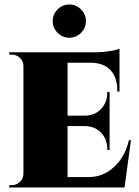

<svg xmlns="http://www.w3.org/2000/svg" viewBox="-20 -832 615 852"><path d="M339.6 -686.3Q317.9 -664.6 287.6 -664.6Q257.3 -664.6 235.6 -686.3Q213.9 -708 213.9 -738.3Q213.9 -768.6 235.6 -790.3Q257.3 -812 287.6 -812Q317.9 -812 339.6 -790.3Q361.3 -768.6 361.3 -738.3Q361.3 -708 339.6 -686.3ZM561 -210 532.7 0H21V-10.3H31.7Q53.2 -10.3 68.6 -25.1Q84 -40 84 -62.5V-537.6Q84 -560.1 68.6 -575Q53.2 -589.8 31.7 -589.8H21V-600.1H410.6Q435.5 -600.1 466.8 -605.2Q498 -610.4 510.3 -615.2V-425.8H500.5V-431.2Q500.5 -488.8 470 -521Q439.5 -553.2 382.8 -553.7H279.8V-318.8H356.4Q400.9 -319.3 428.5 -348.4Q456.1 -377.4 456.1 -421.9V-423.8H466.3V-166.5H456.1V-169.9Q456.1 -214.4 428.5 -243.2Q400.9 -272 356.4 -272.5H279.8V-46.4H376.5Q436 -46.4 485.1 -90.1Q534.2 -133.8 552.2 -210Z"/></svg>

Font: Cinzel Black
Style: Regular
Weight: 900
Designer: Natanael Gama
Version: Version 1.001;PS 001.001;hotconv 1.0.56;makeotf.lib2.0.21325